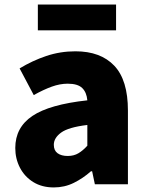

<svg xmlns="http://www.w3.org/2000/svg" viewBox="-20 -808 646 842"><path d="M216 14Q164 14 126 -9.5Q88 -33 67.5 -72.5Q47 -112 47 -159Q47 -249 122 -299.5Q197 -350 363 -368Q360 -403 340.5 -422Q321 -441 277 -441Q243 -441 207 -428Q171 -415 128 -391L66 -508Q122 -542 183 -562.5Q244 -583 311 -583Q421 -583 481 -520Q541 -457 541 -323V0H396L384 -57H379Q344 -26 303.5 -6Q263 14 216 14ZM277 -124Q304 -124 324 -136Q344 -148 363 -169V-260Q280 -250 248 -226.5Q216 -203 216 -173Q216 -148 232.5 -136Q249 -124 277 -124ZM146 -675V-788H489V-675Z"/></svg>

Font: Source Han Sans TC Heavy
Style: Regular
Weight: 900
Designer: Ryoko NISHIZUKA Ë•øÂ°öÊ∂ºÂ≠ê (kana, bopomofo & ideographs); Paul D. Hunt (Latin, Greek & Cyrillic); Sandoll Communicatio
Foundry: Adobe
Version: Version 2.004;hotconv 1.0.118;makeotfexe 2.5.65603